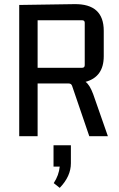

<svg xmlns="http://www.w3.org/2000/svg" viewBox="-20 -659 576 929"><path d="M162 0H73V-635L340 -639Q482 -641 482 -510V-387Q482 -287 394 -263Q414 -249 431 -203L502 0H412L329 -243Q325 -255 313 -255H162ZM377 -561H162V-331H377Q390 -331 390 -344V-549Q390 -561 377 -561ZM239 147V44H323V131Q323 194 269 250L240 227Q265 189 269 147Z"/></svg>

Font: Gemunu Libre Medium
Style: Regular
Weight: 500
Designer: Puspanada Ekanayake, Sola Matas, Pathum Egodawatta, Kosala Senevirathne
Foundry: mooniak
Version: Version 1.100